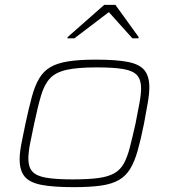

<svg xmlns="http://www.w3.org/2000/svg" viewBox="-20 -764 702 792"><path d="M284 8Q199 8 150.5 -1.5Q102 -11 81.5 -36Q61 -61 61 -107Q61 -133 68 -170Q75 -207 85 -254Q99 -319 111.5 -365Q124 -411 142 -441Q160 -471 188.5 -487.5Q217 -504 262.5 -511Q308 -518 375 -518Q460 -518 508 -508.5Q556 -499 576 -474Q596 -449 596 -404Q596 -377 589.5 -339.5Q583 -302 574 -254Q561 -189 548 -143Q535 -97 517 -67.5Q499 -38 470.5 -21.5Q442 -5 397 1.5Q352 8 284 8ZM280 -24Q344 -24 385 -29.5Q426 -35 451 -49Q476 -63 490.5 -89Q505 -115 515.5 -155.5Q526 -196 539 -254Q548 -301 555 -337.5Q562 -374 562 -400Q562 -435 545.5 -453.5Q529 -472 489.5 -479Q450 -486 379 -486Q300 -486 255 -476Q210 -466 186.5 -441Q163 -416 149.5 -370.5Q136 -325 121 -254Q111 -208 104 -171.5Q97 -135 97 -109Q97 -75 113.5 -56.5Q130 -38 170 -31Q210 -24 280 -24ZM258 -606 259 -611 410 -744H456L552 -611L551 -606H526L429 -714L287 -606Z"/></svg>

Font: Saira Expanded Thin
Style: Italic
Weight: 250
Width: 7
Italic angle: -12°
Designer: Hector Gatti with collaboration of the Omnibus-Type team
Foundry: Omnibus-Type
Version: Version 1.101